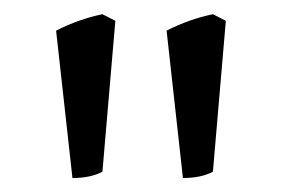

<svg xmlns="http://www.w3.org/2000/svg" viewBox="-20 -601 394 269"><path d="M278.3 -581.1 296.4 -571.8 278.3 -360.4Q261.7 -351.6 236.3 -351.6L213.4 -558.1Q245.1 -574.2 278.3 -581.1ZM123.5 -581.1 141.6 -571.8 123.5 -360.4Q106.9 -351.6 81.5 -351.6L58.6 -558.1Q90.3 -574.2 123.5 -581.1Z"/></svg>

Font: Namdhinggo
Style: Regular
Weight: 400
Designer: Victor Gaultney
Foundry: SIL International
Version: Version 3.001